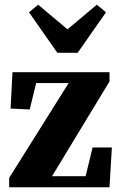

<svg xmlns="http://www.w3.org/2000/svg" viewBox="-20 -787 504 807"><path d="M140.3 -767.3 307.1 -627.2H220.3L387.1 -767.3L425.5 -735.3L306.5 -565.2H220.9L101.9 -735.3ZM32.5 -483.4H440.3V-444.8L170.6 0V-46.3H402.8L328.5 0L369.2 -167.3H450.2L440.2 0H18.5V-39.3L297.1 -483.4V-437.8H76.9L143.2 -483.4L104.8 -326.8L24.5 -330.8Z"/></svg>

Font: Adobe Variable Font Prototype
Style: Regular
Weight: 389
Designer: Frank Grießhammer
Foundry: Adobe
Version: Version 1.004;hotconv 1.0.113;makeotfexe 2.5.65598